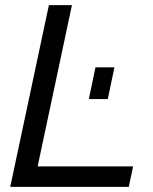

<svg xmlns="http://www.w3.org/2000/svg" viewBox="-20 -730 599 750"><path d="M171 -710H261L127 -80H500L483 0H20ZM327 -343 353 -467H427L401 -343Z"/></svg>

Font: PTCRaleway Medium
Style: Italic
Weight: 500
Italic angle: -12°
Designer: Matt McInerney, Pablo Impallari, Rodrigo Fuenzalida
Foundry: Matt McInerney, Pablo Impallari, Rodrigo Fuenzalida
Version: Version 3.000g; ttfautohint (v1.5) -l 8 -r 28 -G 28 -x 14 -D